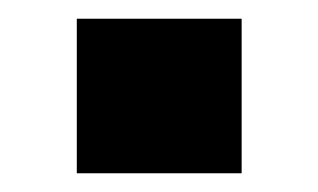

<svg xmlns="http://www.w3.org/2000/svg" viewBox="-20 -423 340 205"><path d="M62 -403H238V-238H62Z"/></svg>

Font: Protest Guerrilla
Style: Regular
Weight: 400
Designer: Octavio Pardo
Foundry: Ashler Design
Version: Version 2.005; ttfautohint (v1.8.4.7-5d5b)